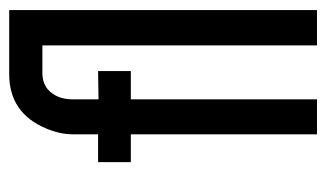

<svg xmlns="http://www.w3.org/2000/svg" viewBox="-168 -552 720 424"><g transform="rotate(-90 192.0 -340.0)"><path d="M45.9 -411.1H107.4V0H184.6V-411.1H247.1V-483.4L184.6 -482.4V-539.1Q184.6 -575.2 207 -594.7Q220.7 -605.5 239.3 -606.4H303.7V0H381.8V-679.7H240.2Q154.3 -679.7 120.1 -597.7Q107.4 -567.4 107.4 -539.1V-483.4H45.9Z"/></g></svg>

Font: Post No Bills Jaffna SemiBold
Style: Regular
Weight: 600
Designer: Kosala Senevirathne, Siva Puranthara, Lasantha Premarathna, Tharique Azeez
Foundry: Mooniak
Version: Version 1.220 ; ttfautohint (v1.6)